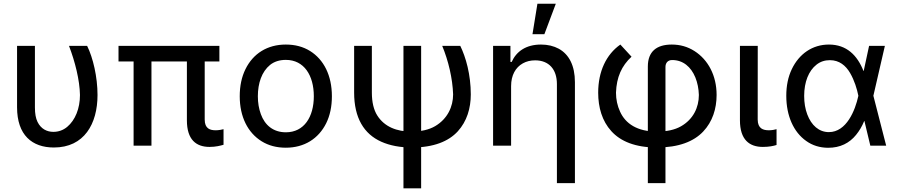

<svg xmlns="http://www.w3.org/2000/svg" viewBox="-20 -796 4910 1049"><path d="M73.2 -209.9C73.2 -57.9 155.2 9.9 274.5 9.9C440 9.9 512.8 -119.3 512.8 -277C512.8 -375.4 488.3 -480.5 456 -545.5H356.9C390.3 -458.8 415.5 -357.6 416.9 -277C416.9 -203.1 391 -139.6 347.3 -103C325.6 -84.9 300.1 -75.6 271.3 -75.6C236.9 -75.6 203.8 -91.3 185 -130C175.4 -149.5 170.8 -175.4 170.8 -208.5V-545.5H73.2Z M627.5 -545.5V-460.2H1178.6V-545.5ZM709.9 -545.5V0H807.5V-545.5ZM1001.1 -138.8C1001.1 -32 1052.2 6.7 1125 6.7C1159.4 6.7 1184.7 -0.4 1201.3 -5V-90.2C1192.5 -87.7 1174.7 -84.2 1158.7 -84.2C1127.8 -84.2 1098.4 -93 1098.4 -142.8V-545.5H1001.1Z M1541.5 11C1642.8 11 1720.2 -38.4 1762.1 -122.5C1783 -164.8 1793.3 -213.8 1793.3 -270.2C1793.3 -383.5 1749.3 -470.5 1674 -517.4C1636.4 -540.8 1592.3 -552.6 1541.5 -552.6C1440.7 -552.6 1363.3 -503.6 1321.4 -418.7C1300.4 -376.4 1289.8 -326.7 1289.8 -270.2C1289.8 -157.7 1333.8 -71 1409.4 -24.1C1447.1 -0.7 1491.1 11 1541.5 11ZM1541.9 -73.2C1472.3 -73.2 1426.8 -112.6 1405.2 -172.2C1394.2 -202.1 1388.8 -234.7 1388.8 -270.2C1388.8 -341.3 1410.2 -404.5 1455.6 -441.4C1478.3 -459.5 1507.1 -468.8 1541.9 -468.8C1641.3 -468.8 1694.6 -383.9 1694.6 -270.2C1694.6 -157 1641.3 -73.2 1541.9 -73.2Z M1914.8 -290.5C1914.8 -151.3 1968.7 -63.9 2063.2 -21.7C2110.4 -0.7 2165.8 9.9 2230.1 9.9C2349.8 9.9 2431.1 -23.8 2481.2 -78.5C2530.9 -133.2 2552.2 -204.2 2552.2 -280.5C2552.2 -333.5 2545.5 -384.6 2534.8 -430.4C2524.1 -476.2 2509.2 -516 2494.7 -545.5H2396C2429.7 -464.8 2452.8 -366.8 2455.6 -280.5C2455.6 -213.4 2425.1 -146.7 2357.6 -106.9C2323.9 -87 2279.8 -77.1 2225.9 -77.1C2148.8 -77.1 2080.6 -102.6 2041.2 -165.1C2021.7 -196 2011.7 -237.9 2011.7 -290.1V-545.5H1914.8ZM2184.3 233H2280.9V-545.5H2184.3Z M2772.4 -325.3C2772.4 -385.3 2796.9 -427.9 2836.6 -449.9C2856.2 -460.9 2878.6 -466.3 2903.8 -466.3C2978.7 -466.3 3022.7 -417.6 3022.7 -336.6V204.5H3121.1V-346.9C3121.1 -437.9 3088.8 -498.6 3033.4 -529.5C3005.3 -544.7 2973 -552.6 2935.7 -552.6C2853.7 -552.6 2801.1 -514.9 2775.6 -457.7H2768.8V-545.5H2674V0H2772.4ZM2954.2 -609 3016.7 -775.6H2916.2L2889.2 -609Z M3615.8 204.5V-430C3615.8 -451.3 3627.8 -468 3652.3 -468C3712 -468 3755.3 -430.8 3779.1 -372.9C3790.8 -343.8 3797.2 -311.8 3798.3 -277.3C3798.3 -208.8 3767.4 -143.8 3700.3 -105.8C3666.5 -86.6 3622.9 -77.1 3568.9 -77.1C3461.3 -77.1 3397.4 -120.7 3367.9 -185.7C3353 -218 3345.5 -252.8 3345.5 -289.8C3348.4 -374.6 3376.4 -436.1 3430.4 -486.2L3369.3 -552.6C3291.9 -498.2 3248.2 -405.2 3248.2 -289.8C3248.2 -209.2 3269.5 -134.9 3320 -79.5C3370.4 -23.8 3450.6 9.9 3568.9 9.9C3688.6 9.9 3770.6 -23.1 3821.7 -77.1C3872.9 -131 3895.2 -202.1 3895.2 -277.3C3895.2 -383.5 3848.7 -469.5 3774.5 -517C3737.2 -540.8 3696 -552.6 3650.2 -552.6C3567.5 -552.6 3519.5 -514.6 3519.5 -432.5V204.5Z M4022.7 -138.8C4022.7 -32 4074.9 6.7 4147.7 6.7C4181.8 6.7 4206 1.4 4222.7 -3.9V-90.2C4215.2 -87.7 4196.4 -84.2 4181.1 -84.2C4149.9 -84.2 4120 -93 4119.7 -142.8L4120 -545.5H4022.7Z M4503.9 11.4C4570.7 11.7 4621.1 -14.6 4657 -58.9C4675.1 -81 4690 -106.2 4701.7 -134.9H4733.3L4751.4 -271.3L4814.6 -545.5H4728.3L4669.4 -271.3C4652.3 -192.5 4604.8 -74.2 4508.5 -74.2C4454.5 -74.2 4413 -111.2 4390.6 -170.8C4379.3 -200.6 4373.6 -234.4 4373.6 -272C4373.6 -348.4 4398.4 -409.4 4440.7 -442.5C4461.6 -459.2 4486.2 -467.3 4514.2 -467.3C4565.3 -467.3 4600.9 -437.9 4624.6 -397C4648.4 -356.2 4662.3 -309.3 4669.4 -274.1L4735.1 0H4821.7L4751.4 -274.1L4733.3 -408H4697.8C4664.1 -493.6 4605.8 -552.6 4508.9 -552.6C4419 -552.6 4346.2 -502.1 4306.1 -418.3C4285.9 -376.1 4275.9 -327.8 4275.9 -272.7C4275.9 -162.3 4316.1 -74.2 4384.6 -25.9C4418.7 -1.4 4458.5 11 4503.9 11.4Z"/></svg>

Font: Inter 465
Style: Regular
Weight: 400
Designer: Rasmus Andersson
Foundry: rsms
Version: Version 3.019;Glyphs 3.1.2 (3151)